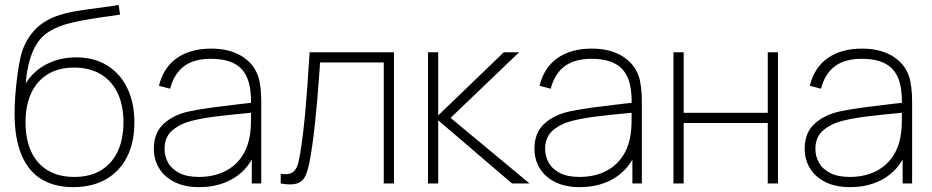

<svg xmlns="http://www.w3.org/2000/svg" viewBox="-20 -755 3833 790"><path d="M281 15Q205 15 151.2 -17.2Q97.5 -49.5 68.8 -117Q40 -184.5 40 -288Q40 -349.5 49 -424.5Q58 -499.5 69 -537Q80.5 -576 104.8 -609.8Q129 -643.5 162 -664Q188 -681.5 224.5 -692.8Q261 -704 297.5 -710Q334 -716 386 -722.5Q448 -730.5 468 -735L474 -695Q463 -693 450.2 -691.2Q437.5 -689.5 423.5 -687.5Q339 -676 279.8 -662.8Q220.5 -649.5 182 -625Q139.5 -599.5 115.8 -545Q92 -490.5 86 -412Q117 -462.5 171.5 -490.8Q226 -519 294 -519Q366.5 -519 420.5 -486Q474.5 -453 503.8 -392.2Q533 -331.5 533 -251Q533 -170 503 -110Q473 -50 416.2 -17.5Q359.5 15 281 15ZM286 -27Q351 -27 396.2 -54.8Q441.5 -82.5 464.8 -133Q488 -183.5 488 -252Q488 -321.5 464 -372Q440 -422.5 394.2 -449.8Q348.5 -477 285 -477Q221.5 -477 176.8 -449.8Q132 -422.5 108.5 -372Q85 -321.5 85 -252Q85 -182.5 108 -132Q131 -81.5 176.2 -54.2Q221.5 -27 286 -27Z M800 15Q739.5 15 697.2 -6.5Q655 -28 634 -63.8Q613 -99.5 613 -143Q613 -209 654 -246.2Q695 -283.5 760 -297Q806 -306.5 854.2 -312.8Q902.5 -319 981.5 -328.5Q995.5 -330 1007.2 -331.2Q1019 -332.5 1028 -334L1013 -324Q1014.5 -389 998.8 -430.5Q983 -472 946 -492.5Q909 -513 847 -513Q779 -513 737.8 -482.8Q696.5 -452.5 680 -390L634 -402Q652 -476.5 707.5 -515.8Q763 -555 849 -555Q923 -555 973.2 -524.8Q1023.5 -494.5 1042 -442Q1048.5 -422.5 1051.8 -394.5Q1055 -366.5 1055 -338V0H1016V-148L1036 -147Q1021.5 -96.5 987.8 -59.8Q954 -23 905.8 -4Q857.5 15 800 15ZM798 -27Q856 -27 901 -48Q946 -69 973.8 -109Q1001.5 -149 1009 -204Q1012 -225 1012.5 -247Q1013 -269 1013 -301.5V-310L1035 -293L1008 -290.5Q932 -283.5 874 -276.5Q816 -269.5 769 -258Q722.5 -246.5 689.8 -219.2Q657 -192 657 -142Q657 -113.5 670.8 -87.2Q684.5 -61 716.2 -44Q748 -27 798 -27Z M1135 -40Q1164 -35 1179.8 -43.5Q1195.5 -52 1202.5 -70.5Q1209.5 -89 1215 -122Q1227 -196 1235.8 -291Q1244.5 -386 1254 -540H1601V0H1559V-498H1297L1295 -468.5Q1276.5 -202 1253 -86Q1245 -47 1234.5 -27Q1224 -7 1201 0.2Q1178 7.5 1135 0Z M1741 0V-540H1783V-280L2053 -540H2116L1834 -270L2159 0H2087L1783 -260V0Z M2366 15Q2305.5 15 2263.2 -6.5Q2221 -28 2200 -63.8Q2179 -99.5 2179 -143Q2179 -209 2220 -246.2Q2261 -283.5 2326 -297Q2372 -306.5 2420.2 -312.8Q2468.5 -319 2547.5 -328.5Q2561.5 -330 2573.2 -331.2Q2585 -332.5 2594 -334L2579 -324Q2580.5 -389 2564.8 -430.5Q2549 -472 2512 -492.5Q2475 -513 2413 -513Q2345 -513 2303.8 -482.8Q2262.5 -452.5 2246 -390L2200 -402Q2218 -476.5 2273.5 -515.8Q2329 -555 2415 -555Q2489 -555 2539.2 -524.8Q2589.5 -494.5 2608 -442Q2614.5 -422.5 2617.8 -394.5Q2621 -366.5 2621 -338V0H2582V-148L2602 -147Q2587.5 -96.5 2553.8 -59.8Q2520 -23 2471.8 -4Q2423.5 15 2366 15ZM2364 -27Q2422 -27 2467 -48Q2512 -69 2539.8 -109Q2567.5 -149 2575 -204Q2578 -225 2578.5 -247Q2579 -269 2579 -301.5V-310L2601 -293L2574 -290.5Q2498 -283.5 2440 -276.5Q2382 -269.5 2335 -258Q2288.5 -246.5 2255.8 -219.2Q2223 -192 2223 -142Q2223 -113.5 2236.8 -87.2Q2250.5 -61 2282.2 -44Q2314 -27 2364 -27Z M2751 0V-540H2793V-291H3139V-540H3181V0H3139V-249H2793V0Z M3478 15Q3417.5 15 3375.2 -6.5Q3333 -28 3312 -63.8Q3291 -99.5 3291 -143Q3291 -209 3332 -246.2Q3373 -283.5 3438 -297Q3484 -306.5 3532.2 -312.8Q3580.5 -319 3659.5 -328.5Q3673.5 -330 3685.2 -331.2Q3697 -332.5 3706 -334L3691 -324Q3692.5 -389 3676.8 -430.5Q3661 -472 3624 -492.5Q3587 -513 3525 -513Q3457 -513 3415.8 -482.8Q3374.5 -452.5 3358 -390L3312 -402Q3330 -476.5 3385.5 -515.8Q3441 -555 3527 -555Q3601 -555 3651.2 -524.8Q3701.5 -494.5 3720 -442Q3726.5 -422.5 3729.8 -394.5Q3733 -366.5 3733 -338V0H3694V-148L3714 -147Q3699.5 -96.5 3665.8 -59.8Q3632 -23 3583.8 -4Q3535.5 15 3478 15ZM3476 -27Q3534 -27 3579 -48Q3624 -69 3651.8 -109Q3679.5 -149 3687 -204Q3690 -225 3690.5 -247Q3691 -269 3691 -301.5V-310L3713 -293L3686 -290.5Q3610 -283.5 3552 -276.5Q3494 -269.5 3447 -258Q3400.5 -246.5 3367.8 -219.2Q3335 -192 3335 -142Q3335 -113.5 3348.8 -87.2Q3362.5 -61 3394.2 -44Q3426 -27 3476 -27Z"/></svg>

Font: Hauora
Style: Regular
Weight: 400
Designer: Wayne Shih
Foundry: WCYS
Version: Version 1.001